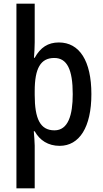

<svg xmlns="http://www.w3.org/2000/svg" viewBox="-20 -780 557 1040"><path d="M475 -270C475 -451 410 -550 299 -550C240 -550 199 -523 168 -467H164C166 -493 168 -525 168 -551V-760H69V240H168V9C168 -11 165 -42 163 -69H168C195 -20 241 10 303 10C410 10 475 -91 475 -270ZM374 -270C374 -156 349 -74 275 -74C198 -74 168 -136 168 -266V-287C168 -410 200 -466 274 -466C343 -466 374 -404 374 -270Z"/></svg>

Font: Noto Sans Sinhala UI Condensed Medium
Style: Regular
Weight: 500
Width: 3
Designer: Jelle Bosma - Monotype Design Team
Foundry: Monotype Imaging Inc.
Version: Version 2.006